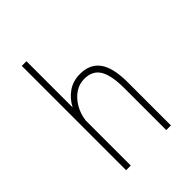

<svg xmlns="http://www.w3.org/2000/svg" viewBox="-213 -863 976 976"><g transform="rotate(-45 275.0 -375.0)"><path d="M116.5 0V-750H150V-418Q171 -459 208.2 -485.5Q245.5 -512 297 -512Q367.5 -512 403 -463.5Q438.5 -415 438.5 -309.5V0H405V-302Q405 -393.5 379.2 -436.2Q353.5 -479 293.5 -479Q258 -479 227.8 -458.8Q197.5 -438.5 176.8 -403.8Q156 -369 150 -325V0Z"/></g></svg>

Font: Trispace SemiCondensed Thin
Style: Regular
Weight: 100
Width: 4
Designer: Tyler Finck
Foundry: Etcetera Type Company
Version: Version 1.210; ttfautohint (v1.8.3)